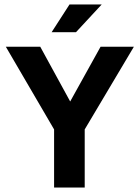

<svg xmlns="http://www.w3.org/2000/svg" viewBox="-20 -839 624 859"><path d="M160 -630 294 -385 430 -630H579L359 -260V0H222V-260L6 -630ZM320 -695H211L291 -819H435Z"/></svg>

Font: Mukta Mahee
Style: Bold
Weight: 700
Designer: Shuchita Grover, Noopur Datye, Girish Dalvi, Yashodeep Gholap
Foundry: Ek Type
Version: Version 2.538;PS 1.000;hotconv 16.6.51;makeotf.lib2.5.65220;